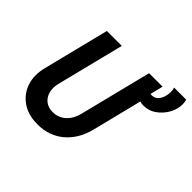

<svg xmlns="http://www.w3.org/2000/svg" viewBox="-159 -859 1063 1063"><g transform="rotate(45 372.0 -327.5)"><path d="M254.2 12.5Q181.9 12.5 133 -20.8Q84 -54.2 64.9 -110.4Q45.8 -166.7 63.2 -236.8L160.4 -625H277.1L177.8 -227.8Q168.8 -190.3 177.1 -160.4Q185.4 -130.6 208.3 -112.8Q231.2 -95.1 265.3 -95.1Q309 -95.1 340.6 -123.3Q372.2 -151.4 384 -197.9L491 -625H596.5L577.8 -550Q579.9 -549.3 582.3 -549Q584.7 -548.6 586.8 -548.6Q609.7 -548.6 623.3 -562.5Q636.8 -576.4 643.4 -596.5Q650 -616.7 650 -635.4Q650 -652.1 645.1 -666.7H739.6Q744.4 -651.4 744.4 -634.7Q744.4 -595.8 724 -559.4Q703.5 -522.9 670.1 -499.3Q636.8 -475.7 595.8 -475.7Q581.9 -475.7 567.4 -479.9L493.8 -184.7Q470.1 -93.1 407.3 -40.3Q344.4 12.5 254.2 12.5Z"/></g></svg>

Font: Afacad SemiBold
Style: Italic
Weight: 600
Italic angle: -14°
Designer: Kristian Moeller
Foundry: Dicotype
Version: Version 1.000